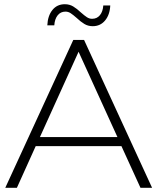

<svg xmlns="http://www.w3.org/2000/svg" viewBox="-20 -889 745 909"><path d="M555 -197H149L60 0H5L327 -700H378L700 0H645ZM536 -240 352 -644 169 -240ZM419 -765Q397 -765 379.5 -775.5Q362 -786 343 -804Q326 -819 314.5 -826.5Q303 -834 290 -834Q267 -834 253 -816.5Q239 -799 237 -769H204Q206 -814 228 -841.5Q250 -869 287 -869Q309 -869 326.5 -858.5Q344 -848 363 -830Q380 -815 391.5 -807.5Q403 -800 416 -800Q439 -800 453 -817Q467 -834 469 -863H502Q500 -819 477.5 -792Q455 -765 419 -765Z"/></svg>

Font: Hilab Light
Style: Regular
Weight: 300
Designer: Cristianderson Lima
Foundry: Cristianderson
Version: Version 1.0